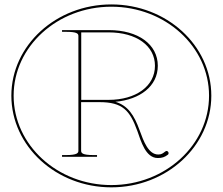

<svg xmlns="http://www.w3.org/2000/svg" viewBox="-20 -800 980 845"><path d="M910 -379C910 -600.5 713 -780.5 470 -780.5C227 -780.5 30 -600.5 30 -379C30 -156.5 227 24.5 470 24.5C713 24.5 910 -156.5 910 -379ZM900 -379C900 -162 707.5 14.5 470 14.5C232.5 14.5 40 -162 40 -379C40 -595 232.5 -770.5 470 -770.5C707.5 -770.5 900 -595 900 -379ZM253 -667.5V-660H269.5C318 -660 325 -652.5 325 -642V-137C325 -127.5 322 -117.5 269.5 -117.5H253V-110H407V-117.5H392.5C342 -117.5 337 -126.5 337 -137V-350.5H417.5C519.5 -350.5 551.5 -314.5 584.5 -223.5C600 -180.5 620 -104.5 674.5 -104.5C693 -104.5 705 -108.5 718.5 -119C720.5 -120 722 -122.5 722 -126C722 -127 722 -129 720 -131.5C719 -133.5 716.5 -135.5 713 -135.5C712 -135.5 709.5 -135 707 -133C696.5 -125 691 -120 676.5 -120C633 -120 612 -178.5 594.5 -226.5C570.5 -293 543.5 -335 488 -352C596 -362 674.5 -420.5 674.5 -510.5C674.5 -604.5 588.5 -667.5 459 -667.5ZM337.5 -360.5V-657.5H458C580.5 -657.5 662 -598.5 662 -510.5C662 -420.5 578 -360.5 458 -360.5Z"/></svg>

Font: Znikomit
Style: Regular
Weight: 100
Designer: gluk
Foundry: gluk
Version: Version 0.55